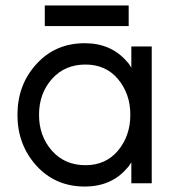

<svg xmlns="http://www.w3.org/2000/svg" viewBox="-20 -670 647 702"><path d="M143.8 -574.8H450.5V-650H143.8ZM460.2 -500V-422.8Q456.5 -428.2 453.2 -433.6Q449.8 -439 445.2 -443.5Q387.5 -512 289.7 -512Q182.7 -512 113.3 -436Q43.8 -360 43.8 -250Q43.8 -140.8 113.3 -64Q182.7 12 289.7 12Q387.7 12 445 -55.7Q449.7 -60.2 453 -65.6Q456.3 -71 460.2 -76.3V0H534.8V-500ZM292.5 -434Q366.5 -434 411.2 -381.2Q433.3 -354.7 444.9 -322.3Q456.5 -290 456.5 -250Q456.5 -211 444.9 -178.2Q433.3 -145.3 411.2 -119Q366.5 -66 292.5 -66Q216.8 -66 169.8 -119Q122.7 -172.7 122.7 -250Q122.7 -328.2 169.8 -381.2Q216.8 -434 292.5 -434Z"/></svg>

Font: Unageo Variable
Style: Regular
Weight: 300
Designer: Richard Sepsi
Foundry: Richard Sepsi
Version: Version 2.200